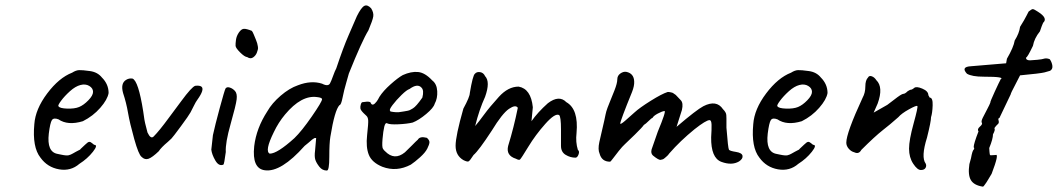

<svg xmlns="http://www.w3.org/2000/svg" viewBox="-20 -646 3945 716"><path d="M198 -250Q202 -242 230 -241Q258 -240 275 -247Q292 -254 309.5 -272Q327 -290 327 -303.5Q327 -317 313 -325.5Q299 -334 280 -329Q261 -324 241 -306Q221 -288 208 -270.5Q195 -253 198 -250ZM280 -90Q287 -96 297.5 -106.5Q308 -117 313 -117Q318 -117 323.5 -112Q329 -107 331 -106Q347 -106 326.5 -80Q306 -54 276 -35Q244 -7 200.5 -14.5Q157 -22 131 -58Q100 -97 108 -183Q112 -239 156 -297.5Q200 -356 249 -375Q263 -384 275 -384.5Q287 -385 315.5 -381Q344 -377 360 -357Q385 -332 385 -299Q381 -275 354 -244Q327 -213 289 -194Q233 -177 198 -201Q180 -208 173.5 -198Q167 -188 162 -148Q154 -79 195 -72Q199 -71 207 -69.5Q215 -68 217.5 -67.5Q220 -67 226 -66.5Q232 -66 236 -67Q244 -69 251.5 -73.5Q259 -78 263 -80Q271 -84 273.5 -85.5Q276 -87 276.5 -87Q277 -87 278.5 -88Q280 -89 280 -90Z M450 -348Q461 -355 474 -353Q496 -345 514 -231Q518 -197 524 -175.5Q530 -154 530 -152Q542 -126 553 -137Q574 -158 609.5 -206.5Q645 -255 656 -269Q695 -322 708 -326Q724 -328 731 -323Q744 -313 716 -274Q710 -266 703.5 -252.5Q697 -239 690.5 -227Q684 -215 654.5 -175Q625 -135 619.5 -129.5Q614 -124 606 -117Q581 -96 572 -82Q548 -59 534 -54Q520 -49 508 -61Q497 -69 480.5 -128Q464 -187 457.5 -225Q451 -263 439 -299Q429 -335 450 -348Z M821 -316Q826 -323 837 -319.5Q848 -316 856.5 -306.5Q865 -297 862.5 -275.5Q860 -254 840 -183.5Q820 -113 822 -79Q816 -33 813 -32Q796 -25 783 -47.5Q770 -70 768 -88Q772 -126 774 -142Q782 -179 799.5 -243.5Q817 -308 821 -316ZM919 -531Q922 -528 926.5 -517Q931 -506 934.5 -497.5Q938 -489 939 -485Q940 -481 941.5 -473.5Q943 -466 941.5 -461Q940 -456 938 -450Q934 -439 924 -432Q914 -425 902 -433Q892 -434 875.5 -450.5Q859 -467 858.5 -475Q858 -483 860 -497.5Q862 -512 871 -525Q880 -538 889.5 -538.5Q899 -539 919 -531Z M1181 -276Q1181 -282 1162 -284Q1104 -292 1043 -219Q1018 -189 1001 -153Q966 -82 986 -73Q1014 -73 1078 -131Q1105 -157 1143 -212Q1181 -267 1181 -276ZM1212 -136Q1208 -112 1208 -61Q1208 -10 1199 -10Q1182 -10 1171 -24Q1160 -38 1156 -50Q1152 -62 1155 -85L1159 -131Q1156 -131 1155 -131.5Q1154 -132 1148.5 -128.5Q1143 -125 1140 -122Q1137 -119 1129.5 -113Q1122 -107 1116 -102Q1028 -3 968 -11Q919 -17 928 -101Q936 -168 977 -231Q994 -261 1026.5 -289Q1059 -317 1091 -328Q1140 -347 1181 -334Q1206 -321 1212 -338Q1215 -343 1222 -362.5Q1229 -382 1234 -391Q1260 -469 1280 -514.5Q1300 -560 1311 -586Q1327 -618 1338.5 -624Q1350 -630 1364 -615Q1374 -599 1372 -585Q1370 -571 1354 -533Q1330 -494 1281 -372Q1280 -367 1271.5 -338.5Q1263 -310 1257.5 -282Q1252 -254 1246 -254Q1228 -235 1212 -136Z M1552 -319Q1537 -336 1507 -314Q1497 -311 1477.5 -292Q1458 -273 1444 -254.5Q1430 -236 1435 -233Q1434 -231 1437.5 -230Q1441 -229 1446.5 -228.5Q1452 -228 1457 -227.5Q1462 -227 1466.5 -227.5Q1471 -228 1486.5 -230.5Q1502 -233 1506 -234.5Q1510 -236 1520 -242Q1532 -249 1555 -282Q1562 -309 1552 -319ZM1332 -265 1349 -267Q1363 -267 1363 -261Q1370 -248 1385 -268Q1390 -275 1395 -285Q1409 -307 1436.5 -331.5Q1464 -356 1482 -366Q1513 -380 1539 -377.5Q1565 -375 1592 -346Q1609 -333 1610.5 -306Q1612 -279 1601 -259Q1597 -244 1569.5 -221Q1542 -198 1519 -189Q1498 -184 1466 -182.5Q1434 -181 1424 -186Q1417 -190 1413 -173.5Q1409 -157 1406.5 -127.5Q1404 -98 1408 -91.5Q1412 -85 1416 -82Q1451 -46 1490 -78Q1502 -89 1516.5 -104Q1531 -119 1538 -125Q1546 -139 1572 -132Q1582 -123 1581.5 -115Q1581 -107 1573.5 -92Q1566 -77 1546.5 -59.5Q1527 -42 1512 -32Q1459 -4 1406 -24Q1367 -40 1355.5 -68.5Q1344 -97 1349 -142Q1354 -187 1353 -198Q1352 -209 1346.5 -214Q1341 -219 1336 -224Q1325 -235 1324 -241.5Q1323 -248 1325.5 -256.5Q1328 -265 1332 -265Z M2126 -58Q2107 -58 2089.5 -68.5Q2072 -79 2072 -102V-164Q2072 -211 2065 -217Q2050 -225 2013.5 -184Q1977 -143 1950 -98.5Q1923 -54 1919 -51Q1915 -48 1904 -54Q1866 -66 1875 -102Q1896 -170 1911 -244Q1903 -257 1878 -240Q1853 -223 1814 -159Q1765 -84 1746 -68Q1732 -46 1727 -44Q1722 -42 1708 -49Q1679 -66 1679 -102.5Q1679 -139 1708 -241Q1732 -285 1732 -299Q1743 -365 1751 -371Q1758 -379 1770.5 -377Q1783 -375 1789 -362Q1809 -341 1789 -285Q1767 -237 1752 -176Q1765 -191 1785.5 -219Q1806 -247 1840.5 -285Q1875 -323 1914 -323Q1960 -315 1967 -246L1962 -194Q1985 -227 2023 -261Q2065 -293 2092 -265Q2138 -239 2130 -150Q2126 -116 2135 -87Q2142 -82 2137.5 -70Q2133 -58 2126 -58Z M2316 -378Q2344 -372 2345 -342Q2346 -326 2337 -303Q2293 -195 2293 -185Q2294 -181 2311 -195.5Q2328 -210 2346.5 -227Q2365 -244 2406.5 -270Q2448 -296 2470 -303Q2476 -303 2480 -302Q2484 -301 2486.5 -300.5Q2489 -300 2493.5 -296.5Q2498 -293 2500 -292Q2508 -283 2518.5 -272.5Q2529 -262 2523 -236L2503 -173Q2578 -237 2603 -250Q2652 -275 2676 -239Q2688 -227 2688.5 -217Q2689 -207 2689 -204V-170Q2695 -92 2698.5 -87.5Q2702 -83 2724.5 -79.5Q2747 -76 2749 -65Q2751 -54 2736 -44Q2709 -28 2670 -42.5Q2631 -57 2632 -134Q2634 -164 2633.5 -181Q2633 -198 2626 -198Q2613 -198 2570 -164Q2517 -121 2476 -74Q2471 -67 2468 -64.5Q2465 -62 2460 -57.5Q2455 -53 2452 -52Q2449 -51 2444 -50Q2437 -48 2415 -66Q2406 -74 2410 -89L2433 -155Q2465 -232 2458 -232Q2449 -231 2433 -222.5Q2417 -214 2413 -206Q2410 -206 2399 -195Q2388 -184 2381 -180Q2376 -172 2348 -144.5Q2320 -117 2310.5 -108.5Q2301 -100 2287.5 -83Q2274 -66 2265.5 -54.5Q2257 -43 2255 -43Q2224 -43 2216 -73Q2209 -88 2215 -116Q2221 -144 2226 -164Q2231 -184 2233.5 -196.5Q2236 -209 2238 -218Q2240 -227 2241 -230.5Q2242 -234 2245.5 -244Q2249 -254 2255 -268Q2261 -282 2271.5 -309Q2282 -336 2282 -350Q2282 -364 2293.5 -372Q2305 -380 2316 -378Z M2879 -250Q2883 -242 2911 -241Q2939 -240 2956 -247Q2973 -254 2990.5 -272Q3008 -290 3008 -303.5Q3008 -317 2994 -325.5Q2980 -334 2961 -329Q2942 -324 2922 -306Q2902 -288 2889 -270.5Q2876 -253 2879 -250ZM2961 -90Q2968 -96 2978.5 -106.5Q2989 -117 2994 -117Q2999 -117 3004.5 -112Q3010 -107 3012 -106Q3028 -106 3007.5 -80Q2987 -54 2957 -35Q2925 -7 2881.5 -14.5Q2838 -22 2812 -58Q2781 -97 2789 -183Q2793 -239 2837 -297.5Q2881 -356 2930 -375Q2944 -384 2956 -384.5Q2968 -385 2996.5 -381Q3025 -377 3041 -357Q3066 -332 3066 -299Q3062 -275 3035 -244Q3008 -213 2970 -194Q2914 -177 2879 -201Q2861 -208 2854.5 -198Q2848 -188 2843 -148Q2835 -79 2876 -72Q2880 -71 2888 -69.5Q2896 -68 2898.5 -67.5Q2901 -67 2907 -66.5Q2913 -66 2917 -67Q2925 -69 2932.5 -73.5Q2940 -78 2944 -80Q2952 -84 2954.5 -85.5Q2957 -87 2957.5 -87Q2958 -87 2959.5 -88Q2961 -89 2961 -90Z M3447 -282Q3459 -282 3458 -253Q3457 -224 3452 -209Q3452 -193 3437 -133Q3414 -60 3432 -36Q3436 -28 3431.5 -20Q3427 -12 3414 -12Q3401 -12 3385.5 -35.5Q3370 -59 3370 -91.5Q3370 -124 3387 -185.5Q3404 -247 3401 -250.5Q3398 -254 3370 -238.5Q3342 -223 3330 -209Q3328 -208 3315.5 -196.5Q3303 -185 3272.5 -161Q3242 -137 3192 -87Q3183 -70 3166 -78Q3154 -81 3145 -91.5Q3136 -102 3136 -114Q3136 -150 3197 -282Q3207 -300 3207 -323.5Q3207 -347 3217 -357Q3221 -365 3231 -361.5Q3241 -358 3248 -347Q3275 -321 3253 -260L3238 -226Q3239 -226 3289 -255Q3300 -263 3314 -274Q3342 -296 3348.5 -296Q3355 -296 3365 -306L3374 -311Q3381 -311 3389 -318Q3397 -325 3419.5 -315.5Q3442 -306 3442 -291Z M3676 -67 3693 -68Q3707 -74 3678 2Q3673 10 3667.5 19.5Q3662 29 3659 33.5Q3656 38 3653 42Q3648 50 3645 50Q3612 45 3600.5 25.5Q3589 6 3595 -34Q3598 -43 3601 -56Q3606 -84 3611 -88Q3615 -93 3611 -97Q3611 -110 3629 -156Q3623 -164 3634 -173.5Q3645 -183 3641.5 -188Q3638 -193 3645 -207Q3652 -221 3661.5 -239Q3671 -257 3673 -263Q3672 -266 3689.5 -304Q3707 -342 3712 -351Q3720 -355 3705.5 -357.5Q3691 -360 3648 -360Q3605 -360 3586 -371Q3562 -397 3601 -399L3732 -410L3735 -427Q3760 -470 3764 -495Q3781 -522 3784 -546Q3801 -573 3808 -587.5Q3815 -602 3816 -603Q3827 -612 3831.5 -612Q3836 -612 3851 -602Q3889 -578 3870 -561Q3866 -553 3858 -529Q3837 -503 3832 -475Q3811 -431 3806 -431Q3806 -421 3821 -421Q3854 -423 3864 -425Q3874 -427 3877 -428Q3886 -429 3895 -425Q3903 -413 3904.5 -400.5Q3906 -388 3896 -382Q3895 -382 3875 -376Q3859 -372 3784 -365Q3758 -315 3753.5 -305.5Q3749 -296 3749 -294L3707 -206Q3703 -206 3703 -200Q3707 -188 3702 -184Q3694 -177 3688 -168Q3693 -163 3683 -145Q3683 -128 3669 -94Q3670 -76 3671 -71Q3672 -66 3676 -67Z"/></svg>

Font: Caveat
Style: Regular
Weight: 400
Designer: Pablo Impallari
Foundry: Creative Lab NY
Version: Version 1.096; ttfautohint (v1.3)